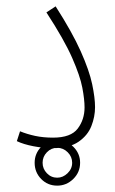

<svg xmlns="http://www.w3.org/2000/svg" viewBox="-20 -461 363 604"><path d="M33 -17 43 -48Q65 -39 90.5 -33.5Q116 -28 147 -28Q203 -28 224.5 -56.5Q246 -85 246 -123Q246 -148 239 -185Q232 -222 207 -279Q182 -336 126 -422L155 -441Q207 -360 234 -299.5Q261 -239 270 -196Q279 -153 279 -124Q279 -94 267.5 -64.5Q256 -35 227 -15Q198 5 146 5Q116 5 85 -1Q54 -7 33 -17ZM160 123Q130 123 109.5 102Q89 81 89 51Q89 22 109.5 1Q130 -20 160 -20Q190 -20 211 1Q232 22 232 51Q232 81 210.5 102Q189 123 160 123ZM160 98Q178 98 192.5 84Q207 70 207 51Q207 32 193 18Q179 4 160 4Q141 4 127.5 18Q114 32 114 51Q114 70 127.5 84Q141 98 160 98Z"/></svg>

Font: Noto Sans Arabic ExtCond ExtLt
Style: Regular
Weight: 200
Width: 2
Designer: Monotype Design Team, Nadine Chahine, Nizar Qandah and Khaled Hosny
Foundry: Monotype Imaging Inc.
Version: Version 2.012; ttfautohint (v1.8.4.7-5d5b)